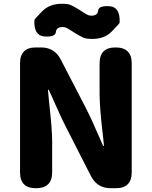

<svg xmlns="http://www.w3.org/2000/svg" viewBox="-20 -996 804 1016"><path d="M170 0Q86 0 86 -84V-661Q86 -745 170 -745H197Q268 -745 301 -682L433 -427Q453 -388 471 -348L520 -237Q526 -223 528.5 -223Q531 -223 530 -228L526 -266Q507 -424 507 -498V-661Q507 -745 591 -745Q677 -745 677 -661V-84Q677 0 593 0H566Q495 0 462 -63L331 -320Q311 -359 293 -399L244 -508Q238 -522 235.5 -522Q233 -522 234 -517L240 -453Q256 -313 256 -247V-84Q256 0 170 0ZM469 -790Q437 -790 422 -796.5Q407 -803 384 -817Q360 -831 343.5 -842Q327 -853 312 -853Q278 -853 275.5 -826Q273 -799 215 -803Q158 -807 162 -890Q162 -894 204 -937Q243 -976 307 -976Q339 -976 354 -969.5Q369 -963 392 -949Q415 -935 431.5 -924Q448 -913 463 -913Q497 -913 499.5 -940Q502 -967 560 -963Q617 -959 613 -876Q613 -872 571 -829Q533 -790 469 -790Z"/></svg>

Font: Resource Han Rounded KR Heavy
Style: Regular
Weight: 900
Designer: Cyano Hao (round all glyphs); Ryoko NISHIZUKA 西塚涼子 (kana, bopomofo & ideographs); Paul D. Hunt (Latin, Greek & Cyrillic)
Foundry: Cyano Hao
Version: 0.990